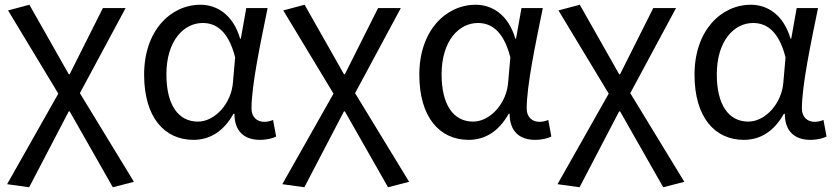

<svg xmlns="http://www.w3.org/2000/svg" viewBox="-20 -577 3523 810"><path d="M103 213 270 -107H274L456 213L545 190L317 -184L510 -543H414L274 -264H270L104 -557L14 -533L226 -182L10 200Z M796 13C867 13 924 -24 965 -97H969C969 -22 1012 13 1076 13C1108 13 1131 6 1145 -1L1132 -71C1121 -66 1107 -63 1095 -63C1065 -63 1041 -82 1041 -119C1041 -218 1080 -400 1109 -543H1019L996 -414H993C963 -517 893 -557 826 -557C700 -557 588 -448 588 -262C588 -83 673 13 796 13ZM815 -64C731 -64 682 -136 682 -263C682 -406 756 -480 835 -480C886 -480 942 -453 972 -335L963 -232C957 -140 886 -64 815 -64Z M1264 213 1431 -107H1435L1617 213L1706 190L1478 -184L1671 -543H1575L1435 -264H1431L1265 -557L1175 -533L1387 -182L1171 200Z M1957 13C2028 13 2085 -24 2126 -97H2130C2130 -22 2173 13 2237 13C2269 13 2292 6 2306 -1L2293 -71C2282 -66 2268 -63 2256 -63C2226 -63 2202 -82 2202 -119C2202 -218 2241 -400 2270 -543H2180L2157 -414H2154C2124 -517 2054 -557 1987 -557C1861 -557 1749 -448 1749 -262C1749 -83 1834 13 1957 13ZM1976 -64C1892 -64 1843 -136 1843 -263C1843 -406 1917 -480 1996 -480C2047 -480 2103 -453 2133 -335L2124 -232C2118 -140 2047 -64 1976 -64Z M2425 213 2592 -107H2596L2778 213L2867 190L2639 -184L2832 -543H2736L2596 -264H2592L2426 -557L2336 -533L2548 -182L2332 200Z M3118 13C3189 13 3246 -24 3287 -97H3291C3291 -22 3334 13 3398 13C3430 13 3453 6 3467 -1L3454 -71C3443 -66 3429 -63 3417 -63C3387 -63 3363 -82 3363 -119C3363 -218 3402 -400 3431 -543H3341L3318 -414H3315C3285 -517 3215 -557 3148 -557C3022 -557 2910 -448 2910 -262C2910 -83 2995 13 3118 13ZM3137 -64C3053 -64 3004 -136 3004 -263C3004 -406 3078 -480 3157 -480C3208 -480 3264 -453 3294 -335L3285 -232C3279 -140 3208 -64 3137 -64Z"/></svg>

Font: Noto Sans Mono CJK SC
Style: Regular
Weight: 400
Designer: Ryoko NISHIZUKA 西塚涼子 (kana, bopomofo & ideographs); Paul D. Hunt (Latin, Greek & Cyrillic); Sandoll Communications 산돌커뮤니
Foundry: Adobe
Version: Version 2.004;hotconv 1.0.118;makeotfexe 2.5.65603